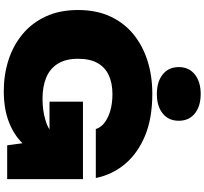

<svg xmlns="http://www.w3.org/2000/svg" viewBox="-53 -1011 1082 1016"><g transform="rotate(90 488.0 -503.0)"><path d="M518 -224V-401H928V0H749L738 -81Q694 -36 628 -10Q558 18 462 18Q375 18 297.5 -7Q220 -32 160.5 -81.5Q101 -131 67 -204.5Q33 -278 33 -375Q33 -472 67 -545.5Q101 -619 162 -668.5Q223 -718 303 -743Q383 -768 476 -768Q606 -768 698.5 -729.5Q791 -691 847.5 -624Q904 -557 922 -469H663Q654 -497 627.5 -516.5Q601 -536 563 -546.5Q525 -557 478 -557Q420 -557 378 -537.5Q336 -518 313.5 -478Q291 -438 291 -375Q291 -311 316.5 -269Q342 -227 389.5 -207Q437 -187 502 -187Q565 -187 614 -202Q643 -210 665 -224ZM477 -792Q413 -792 374 -823Q335 -854 335 -908Q335 -962 374 -993Q413 -1024 477 -1024Q542 -1024 580.5 -993Q619 -962 619 -908Q619 -854 580.5 -823Q542 -792 477 -792Z"/></g></svg>

Font: Bounded
Style: Regular
Weight: 900
Designer: Vlad Churkin
Version: Version 1.0